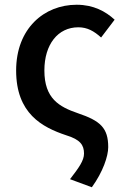

<svg xmlns="http://www.w3.org/2000/svg" viewBox="-20 -584 531 809"><path d="M367 205C414 140 436 74 436 36C436 -45 403 -75 308 -107C229 -134 167 -169 167 -287C167 -397 224 -469 310 -469C348 -469 376 -453 406 -426L463 -501C425 -536 374 -564 303 -564C166 -564 48 -464 48 -287C48 -106 157 -48 259 -14C318 4 334 27 334 63C334 93 312 123 275 171Z"/></svg>

Font: Noto Sans HK Medium
Style: Regular
Weight: 500
Designer: Ryoko NISHIZUKA 西塚涼子 (kana, bopomofo & ideographs); Paul D. Hunt (Latin, Greek & Cyrillic); Sandoll Communications 산돌커뮤니
Foundry: Adobe
Version: Version 2.002;hotconv 1.0.116;makeotfexe 2.5.65601